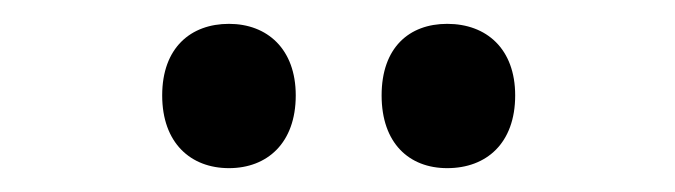

<svg xmlns="http://www.w3.org/2000/svg" viewBox="-20 -759 566 161"><path d="M116 -679C116 -639 140 -618 172 -618C204 -618 228 -639 228 -679C228 -718 204 -739 172 -739C140 -739 116 -719 116 -679ZM300 -679C300 -639 323 -618 355 -618C388 -618 412 -639 412 -679C412 -718 388 -739 355 -739C323 -739 300 -719 300 -679Z"/></svg>

Font: Noto Sans Khmer Condensed SemiBold
Style: Regular
Weight: 600
Width: 3
Designer: Danh Hong and the Monotype Design Team
Foundry: Monotype Imaging Inc.
Version: Version 2.004